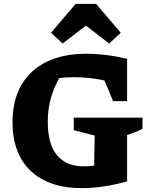

<svg xmlns="http://www.w3.org/2000/svg" viewBox="-20 -965 778 997"><path d="M406 12Q234 12 139.5 -77.5Q45 -167 45 -331Q45 -443 90.5 -522.5Q136 -602 222 -644Q308 -686 428 -686Q476 -686 530 -679.5Q584 -673 640 -659L583 -532Q529 -548 473.5 -556Q418 -564 360 -564Q316 -564 271 -558Q226 -552 182 -539L309 -595Q269 -534 248.5 -470.5Q228 -407 228 -333Q228 -217 276 -159Q324 -101 417 -101Q454 -101 496 -110Q538 -119 588 -136L640 -23Q574 -5 515.5 3.5Q457 12 406 12ZM467 -23 472 -261 363 -289V-354H720V-296Q703 -287 683 -279Q663 -271 640 -264V-23ZM567 -440 475 -661 640 -659V-440ZM479 -945 607 -795 547 -739 426 -832 305 -739 245 -795 373 -945Z"/></svg>

Font: Piazzolla Thin Black
Style: Regular
Weight: 900
Version: Version 2.005